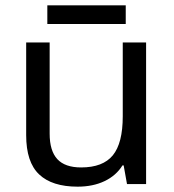

<svg xmlns="http://www.w3.org/2000/svg" viewBox="-20 -697 658 727"><path d="M168 -536.1V-190.9Q168 -126 197 -94.5Q226.1 -63 287.1 -63Q369.6 -63 407.2 -108.9Q444.8 -154.8 444.8 -256.8V-536.1H533.2V0H460.9L448.2 -70.8H443.8Q419.9 -32.2 376 -11.2Q332 9.8 273.9 9.8Q177.2 9.8 128.2 -36.6Q79.1 -83 79.1 -185.1V-536.1ZM159.2 -676.8H456.1V-606H159.2Z"/></svg>

Font: NotoPenekeko
Style: Regular
Weight: 400
Designer: Monotype Design team
Foundry: Monotype Imaging Inc.
Version: Version 1.04